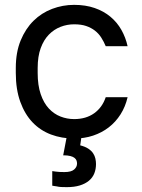

<svg xmlns="http://www.w3.org/2000/svg" viewBox="-20 -560 585 790"><path d="M285 10Q327 10 363 -2Q399 -14 427.5 -36Q456 -58 476 -89.5Q496 -121 505 -160H415Q401 -118 367.5 -94Q334 -70 285 -70Q256 -70 229 -80.5Q202 -91 181 -113.5Q160 -136 147.5 -172.5Q135 -209 135 -260V-280Q135 -328 147.5 -362Q160 -396 181 -417.5Q202 -439 229 -449.5Q256 -460 285 -460Q314 -460 334.5 -453Q355 -446 370.5 -434Q386 -422 396.5 -405.5Q407 -389 415 -370H505Q497 -406 479.5 -437Q462 -468 434.5 -491Q407 -514 369.5 -527Q332 -540 285 -540Q238 -540 194.5 -523.5Q151 -507 118 -474.5Q85 -442 65 -393.5Q45 -345 45 -280V-260Q45 -192 63.5 -141Q82 -90 114 -56.5Q146 -23 190 -6.5Q234 10 285 10ZM255 210Q286 210 308.5 203Q331 196 346 183.5Q361 171 368 153.5Q375 136 375 115Q375 104 372.5 92.5Q370 81 363 70.5Q356 60 343 51.5Q330 43 310 38L317 -10H257L240 79Q258 79 269.5 82Q281 85 287 90Q293 95 295 101Q297 107 297 113Q297 127 285 137.5Q273 148 245 148Q234 148 225 147.5Q216 147 209 146L195 144V204Q197 204 204 205.5Q211 207 214 207Q222 209 232 209.5Q242 210 255 210Z"/></svg>

Font: Golos Text VF
Style: Regular
Weight: 400
Designer: A.Korolkova, Vitaly Kuzmin
Foundry: ParaType Ltd
Version: Version 2.005